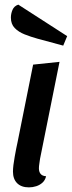

<svg xmlns="http://www.w3.org/2000/svg" viewBox="-20 -789 310 829"><path d="M105 20Q72 20 54 2Q36 -16 36 -48Q36 -60 38 -77Q40 -94 43.5 -112.5Q47 -131 50 -147.5Q53 -164 56 -176L123 -510L237 -522L153 -104Q152 -96 150 -83.5Q148 -71 148 -62Q148 -47 155.5 -38Q163 -29 179 -28Q175 -11 163.5 -0.5Q152 10 136.5 15Q121 20 105 20ZM253 -592 142 -622Q113 -630 86.5 -640.5Q60 -651 43.5 -668Q27 -685 27 -713Q27 -730 34 -746.5Q41 -763 59 -769L270 -633Z"/></svg>

Font: Sansita Swashed Light
Style: Regular
Weight: 400
Version: Version 1.003